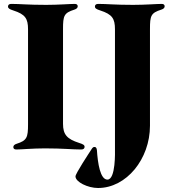

<svg xmlns="http://www.w3.org/2000/svg" viewBox="-20 -752 877 974"><path d="M62.5 6.4C87.4 6.4 145.6 0.7 207.4 0.7C301.8 0.7 346.6 6.4 392 6.4C403.4 6.4 409.1 1.1 409.1 -7.1C409.1 -16.3 401.6 -20.6 381.4 -27C320.3 -46.5 299.7 -69.2 299.7 -123.6V-605.1C299.7 -672.6 304.7 -686.4 357.2 -703.1C368.6 -706.7 374.3 -712.4 374.3 -720.2C374.3 -727.3 369.3 -732.2 359.4 -732.2C334.5 -732.2 276.3 -727.3 214.5 -727.3C120 -727.3 82.4 -732.2 36.9 -732.2C25.6 -732.2 20.6 -726.6 20.6 -718.8C20.6 -710.2 27.3 -705.3 47.6 -698.9C108.7 -679.3 122.2 -657.3 122.2 -603V-121.4C122.2 -54.7 116.5 -39.1 64.6 -22.7C53.3 -19.2 47.6 -13.5 47.6 -5.7C47.6 1.4 52.6 6.4 62.5 6.4ZM362.9 142.8C362.9 171.2 425.4 201.7 477.3 201.7C621.4 201.7 740.8 54.7 740.8 -114.3V-605.1C740.8 -672.6 745.7 -686.4 798.3 -703.1C809.7 -706.7 815.3 -712.4 815.3 -720.2C815.3 -727.3 810.4 -732.2 800.4 -732.2C775.6 -732.2 717.3 -727.3 655.5 -727.3C561.1 -727.3 523.4 -732.2 478 -732.2C466.6 -732.2 461.6 -726.6 461.6 -718.8C461.6 -710.2 468.4 -705.3 488.6 -698.9C549.7 -679.3 563.2 -657.3 563.2 -603V4.3C563.2 15.6 567.8 159.1 524.9 159.1C488.6 159.1 475.9 76.7 471.6 9.2C470.2 -3.2 464.8 -6.7 459.5 -6.4C455.3 -6.7 451.3 -5 446.7 1.4C429.3 28.1 362.9 128.9 362.9 142.8Z"/></svg>

Font: Margiela Serif
Style: Bold
Weight: 700
Designer: Andreas Faust, Stefan Endress
Version: Version 1.002;FEAKit 1.0